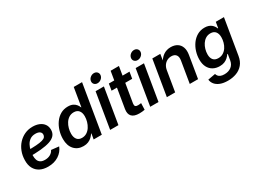

<svg xmlns="http://www.w3.org/2000/svg" viewBox="-51 -1529 3358 2520"><g transform="rotate(-30 1628.0 -268.5)"><path d="M260.3 11.7Q189.5 11.7 138.4 -14.6Q87.4 -41 60.3 -91.6Q33.2 -142.1 35.2 -215.3Q36.1 -285.2 59.3 -345.2Q82.5 -405.3 123.8 -450.4Q165 -495.6 220.2 -521Q275.4 -546.4 340.3 -546.4Q396.5 -546.4 440.2 -528.1Q483.9 -509.8 508.5 -475.1Q533.2 -440.4 533.2 -391.1Q533.2 -341.3 505.4 -308.6Q477.5 -275.9 422.1 -257.3Q366.7 -238.8 284.7 -231.2Q202.6 -223.6 94.2 -223.6L108.4 -306.2Q200.7 -306.2 260.3 -310.3Q319.8 -314.5 353.5 -324Q387.2 -333.5 400.6 -349.4Q414.1 -365.2 414.1 -388.2Q414.1 -415.5 391.1 -431.4Q368.2 -447.3 327.6 -447.3Q278.3 -447.3 245.6 -424.6Q212.9 -401.9 193.6 -366Q174.3 -330.1 165.8 -289.3Q157.2 -248.5 156.7 -212.9Q156.2 -177.7 165.8 -149.2Q175.3 -120.6 200.2 -103.8Q225.1 -86.9 269 -86.9Q315.9 -86.9 350.3 -106.7Q384.8 -126.5 400.4 -160.2L516.1 -147.5Q488.3 -75.2 420.9 -31.7Q353.5 11.7 260.3 11.7Z M797.4 10.3Q710.9 10.3 658.9 -47.1Q606.9 -104.5 606.9 -205.6Q606.9 -268.1 625 -328.1Q643.1 -388.2 677.5 -437Q711.9 -485.8 761.7 -514.9Q811.5 -543.9 874.5 -543.9Q919.9 -543.9 949.2 -529.3Q978.5 -514.6 995.8 -492.2Q1013.2 -469.7 1021.5 -447.3H1025.4L1071.8 -727.5H1197.8L1077.1 0H953.6L967.8 -83H962.4Q946.3 -58.1 923.6 -36.9Q900.9 -15.6 869.6 -2.7Q838.4 10.3 797.4 10.3ZM833.5 -93.8Q875 -93.8 907 -114.3Q939 -134.8 960.7 -168.5Q982.4 -202.1 993.9 -242.7Q1005.4 -283.2 1005.4 -322.8Q1005.4 -377.4 979.7 -408.7Q954.1 -439.9 904.3 -439.9Q862.8 -439.9 831.1 -419.7Q799.3 -399.4 777.8 -365.7Q756.3 -332 745.4 -291.7Q734.4 -251.5 734.4 -211.4Q734.4 -157.2 759.3 -125.5Q784.2 -93.8 833.5 -93.8Z M1203.6 0 1292 -535.6H1418L1329.1 0ZM1367.7 -612.8Q1336.9 -612.8 1318.8 -633.1Q1300.8 -653.3 1305.7 -682.6Q1310.5 -711.9 1335.4 -732.2Q1360.4 -752.4 1391.1 -752.4Q1421.9 -752.4 1439.9 -732.2Q1458 -711.9 1453.6 -682.6Q1448.7 -653.3 1423.8 -633.1Q1398.9 -612.8 1367.7 -612.8Z M1806.2 -535.6 1789.6 -436.5H1477.1L1493.2 -535.6ZM1597.2 -669.4H1723.1L1637.2 -151.9Q1632.8 -122.6 1643.1 -109.9Q1653.3 -97.2 1682.1 -97.2Q1691.9 -97.2 1706.8 -98.6Q1721.7 -100.1 1731.4 -101.6L1728 -2.9Q1710 1 1688.2 2.9Q1666.5 4.9 1645.5 4.9Q1566.9 4.9 1532.5 -31.7Q1498 -68.4 1509.3 -138.7Z M1811 0 1899.4 -535.6H2025.4L1936.5 0ZM1975.1 -612.8Q1944.3 -612.8 1926.3 -633.1Q1908.2 -653.3 1913.1 -682.6Q1918 -711.9 1942.9 -732.2Q1967.8 -752.4 1998.5 -752.4Q2029.3 -752.4 2047.4 -732.2Q2065.4 -711.9 2061 -682.6Q2056.2 -653.3 2031.2 -633.1Q2006.3 -612.8 1975.1 -612.8Z M2239.7 -306.2 2189 0H2063L2151.9 -535.6H2272.5L2252 -402.3L2236.3 -406.2Q2271 -475.6 2319.8 -509.8Q2368.7 -543.9 2433.1 -543.9Q2490.2 -543.9 2529.8 -519Q2569.3 -494.1 2585.9 -447.3Q2602.5 -400.4 2591.3 -334.5L2536.1 0H2410.2L2463.9 -323.2Q2473.1 -379.4 2450.2 -407.7Q2427.2 -436 2380.4 -436Q2345.7 -436 2316.2 -420.7Q2286.6 -405.3 2266.6 -376.5Q2246.6 -347.7 2239.7 -306.2Z M2868.7 214.4Q2800.3 214.4 2753.2 195.8Q2706.1 177.2 2679.9 145.3Q2653.8 113.3 2649.4 72.8L2762.7 52.2Q2767.1 69.3 2778.8 84.5Q2790.5 99.6 2812.7 108.9Q2835 118.2 2870.1 118.2Q2931.6 118.2 2973.1 87.2Q3014.6 56.2 3024.4 -2.4L3039.6 -93.3L3031.7 -92.3Q3015.6 -68.8 2993.7 -48.8Q2971.7 -28.8 2941.7 -16.6Q2911.6 -4.4 2870.6 -4.4Q2813.5 -4.4 2770.3 -28.6Q2727.1 -52.7 2702.9 -99.1Q2678.7 -145.5 2678.7 -211.4Q2678.7 -272.9 2697 -332Q2715.3 -391.1 2750 -439Q2784.7 -486.8 2834.2 -515.4Q2883.8 -543.9 2945.8 -543.9Q2979.5 -543.9 3004.6 -535.4Q3029.8 -526.9 3047.4 -512.5Q3064.9 -498 3076.2 -481Q3087.4 -463.9 3093.8 -446.8L3099.1 -447.8L3113.8 -535.6H3237.3L3148.4 1Q3136.2 75.7 3096.7 122.8Q3057.1 169.9 2998.3 192.1Q2939.5 214.4 2868.7 214.4ZM2906.2 -105Q2948.2 -105 2980 -124.5Q3011.7 -144 3033.2 -176Q3054.7 -208 3065.4 -246.8Q3076.2 -285.6 3076.2 -324.7Q3076.2 -378.4 3050.8 -409.4Q3025.4 -440.4 2975.6 -440.4Q2934.6 -440.4 2903.1 -420.7Q2871.6 -400.9 2849.9 -368.2Q2828.1 -335.4 2816.9 -296.1Q2805.7 -256.8 2805.7 -217.3Q2805.7 -164.1 2831.3 -134.5Q2856.9 -105 2906.2 -105Z"/></g></svg>

Font: Inter 20pt SemiBold
Style: Italic
Weight: 600
Italic angle: -9.3988°
Version: Version 4.001;git-66647c0bb